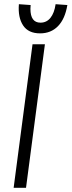

<svg xmlns="http://www.w3.org/2000/svg" viewBox="-20 -895 341 915"><path d="M135 -684H194L104 0H45ZM70 -875 126 -871 125 -853Q125 -787 173 -787Q202 -787 220.5 -810Q239 -833 245 -875L301 -871Q290 -805 256.5 -770.5Q223 -736 171 -736Q115 -736 90 -774Q65 -812 70 -875Z"/></svg>

Font: Bellota Text
Style: Italic
Weight: 400
Italic angle: -7.5°
Designer: Kemie Guaida
Foundry: Kemie Guaida
Version: Version 4.001